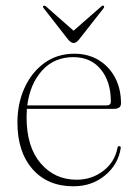

<svg xmlns="http://www.w3.org/2000/svg" viewBox="-20 -642 482 672"><path d="M403.5 -280Q403.5 -261 378.5 -261H74Q73 -247 73 -232Q73 -128 122.2 -70.5Q171.5 -13 248 -13Q301.5 -13 341.8 -44.2Q382 -75.5 391 -124Q392 -130.5 397 -130.5Q403.5 -130.5 402.5 -123Q393.5 -66 347.5 -28Q301.5 10 237 10Q146.5 10 93.8 -50.2Q41 -110.5 41 -213.5Q41 -280 66 -334.8Q91 -389.5 135.8 -421.8Q180.5 -454 240.5 -454Q288 -454 324.8 -432Q361.5 -410 382.5 -370.8Q403.5 -331.5 403.5 -280ZM237 -442Q169.5 -442 127.2 -395Q85 -348 75.5 -273H352.5Q368 -273 368 -286.5Q368 -356.5 332.8 -399.2Q297.5 -442 237 -442ZM256.5 -503.5Q246.5 -491.5 238 -491.5Q228.5 -491.5 218.5 -503.5L133.5 -612.5Q128.5 -618.5 132 -621.5Q135.5 -623.5 141.5 -619L237.5 -534.5L334 -619Q340 -624 343 -621.5Q346.5 -618.5 342 -612.5Z"/></svg>

Font: Fraunces 72pt Thin
Style: Regular
Weight: 100
Version: Version 1.000;[b76b70a41]